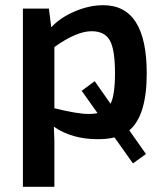

<svg xmlns="http://www.w3.org/2000/svg" viewBox="-20 -523 631 738"><path d="M544 -241Q544 -78 477 -22L541 69L491 105L420 5Q393 12 356 12Q256 12 187 -36Q190 20 189 66V195H68V-490H168L177 -418Q211 -455 267 -479Q323 -503 377 -503Q544 -503 544 -241ZM320 -85Q340 -85 355 -88L294 -174L344 -211L405 -124Q422 -158 422 -242Q422 -333 402 -368Q382 -403 332 -403Q274 -403 189 -342V-107Q277 -85 320 -85Z"/></svg>

Font: Exo 2 Semi Bold
Style: Regular
Weight: 600
Designer: Natanael Gama
Version: Version 1.001;PS 001.001;hotconv 1.0.88;makeotf.lib2.5.64775